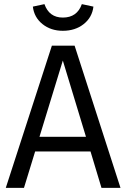

<svg xmlns="http://www.w3.org/2000/svg" viewBox="-20 -909 611 929"><path d="M284 -760Q226 -760 185.5 -792.5Q145 -825 139 -877L195 -889Q218 -824 284 -824Q353 -824 376 -889L432 -877Q426 -825 385 -792.5Q344 -760 284 -760ZM471 0 418 -176H150L96 0H8L231 -688H341L563 0ZM171 -247H396L284 -616Z"/></svg>

Font: FiraGO Book
Style: Regular
Weight: 350
Designer: bBox Type
Foundry: bBox Type GmbH
Version: Version 1.001;PS 001.001;hotconv 1.0.88;makeotf.lib2.5.64775